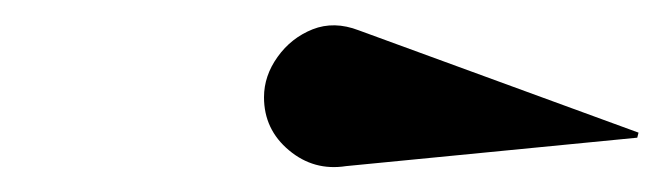

<svg xmlns="http://www.w3.org/2000/svg" viewBox="-20 -832 526 152"><path d="M254 -700.5Q228.5 -696.5 208.8 -713Q189 -729.5 189 -755Q189 -772 199.8 -787Q210.5 -802 227.5 -808.8Q244.5 -815.5 264 -808L485.5 -727L484.5 -723Z"/></svg>

Font: Bodoni* 48pt
Style: Bold Italic
Weight: 700
Italic angle: -13°
Version: Version 2.3